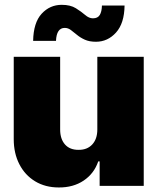

<svg xmlns="http://www.w3.org/2000/svg" viewBox="-20 -786 666 812"><path d="M391.6 -238.3V-545.9H587.9V0H401.4V-103.5H395.5Q377.9 -51.8 333.7 -22.2Q289.6 7.3 228.5 6.8Q171.4 6.8 128.4 -19.3Q85.4 -45.4 61.8 -91.6Q38.1 -137.7 38.1 -197.3V-545.9H234.4V-238.3Q234.4 -198.2 254.9 -175Q275.4 -151.9 312.5 -152.3Q348.6 -151.9 370.1 -175Q391.6 -198.2 391.6 -238.3ZM385.7 -609.4Q357.9 -609.4 338.6 -618.2Q319.3 -627 305.4 -638.7Q291.5 -650.4 279.5 -659.2Q267.6 -668 253.9 -668Q219.2 -668 216.8 -613.3H120.1Q121.6 -690.4 156.2 -728Q190.9 -765.6 241.2 -765.6Q277.8 -765.6 300.8 -751.2Q323.7 -736.8 340.1 -722.7Q356.4 -708.5 373 -708.5Q393.6 -708.5 402.1 -722.9Q410.6 -737.3 411.1 -762.7H506.8Q505.9 -687.5 470.7 -648.4Q435.5 -609.4 385.7 -609.4Z"/></svg>

Font: Inter Tight Black
Style: Regular
Weight: 900
Designer: Rasmus Andersson
Foundry: rsms
Version: Version 3.004; ttfautohint (v1.8.4.7-5d5b)